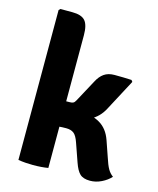

<svg xmlns="http://www.w3.org/2000/svg" viewBox="-112 -815 744 902"><g transform="rotate(15 260.0 -364.0)"><path d="M207.5 0Q175.5 5.5 134 5.5Q96.5 5.5 62 0V-729L69 -736H127Q171.5 -736 189.5 -715.8Q207.5 -695.5 207.5 -645.5ZM463.5 -122.5Q475.5 -85 485.8 -67.2Q496 -49.5 511.5 -38.5Q494 -19 467 -5.8Q440 7.5 411.5 7.5Q378.5 7.5 362.2 -8Q346 -23.5 333.5 -60L302.5 -148.5Q291.5 -181 277.5 -191.5Q263.5 -202 241 -202Q220.5 -202 204.8 -200.5Q189 -199 172 -196.5L132.5 -192V-295H286Q340.5 -295 380 -272Q419.5 -249 437.5 -197.5ZM403 -340Q380.5 -297 339.2 -275.8Q298 -254.5 236 -254.5H150V-323L226 -324.5Q236.5 -324.5 242.2 -327.8Q248 -331 253.5 -341.5L310.5 -447Q324.5 -474.5 344.5 -488.5Q364.5 -502.5 395 -502.5Q418.5 -502.5 438 -502Q457.5 -501.5 478 -500.5L484 -492.5Z"/></g></svg>

Font: Signika Negative
Style: Bold
Weight: 700
Designer: Anna Giedry
Foundry: Anna Giedry
Version: Version 2.001